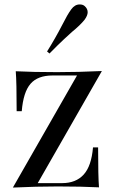

<svg xmlns="http://www.w3.org/2000/svg" viewBox="-20 -840 516 865"><path d="M150 -15H260Q322 -15 357 -53.5Q392 -92 399 -176H422Q422 -45 426 4Q347 0 240 0Q145 0 38 5L327 -500H217Q150 -500 117.5 -462.5Q85 -425 78 -339H55Q55 -470 51 -519Q130 -515 237 -515Q332 -515 439 -520ZM375 -785Q375 -770 361 -751Q341 -726 304 -696Q297 -690 267.5 -662.5Q238 -635 203 -599L192 -608Q229 -667 261 -729Q284 -775 301 -798Q317 -820 339 -820Q353 -820 361 -813Q375 -801 375 -785Z"/></svg>

Font: Myanmar April Display
Style: Regular
Weight: 400
Designer: Khon Soe Zaw Thu
Foundry: Myanmar OS
Version: Version 2.50 April 12, 2019